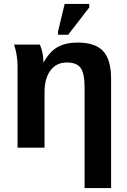

<svg xmlns="http://www.w3.org/2000/svg" viewBox="-20 -756 651 983"><path d="M548.8 207H413.1V-307.1Q413.1 -379.9 393.1 -408Q373 -436 321.8 -436Q268.6 -436 238.3 -395.3Q208 -354.5 208 -284.2V0H69.8V-416Q69.8 -475.6 51.8 -527.8H184.1Q202.1 -487.8 202.1 -438H204.1Q234.4 -492.2 275.1 -515.1Q315.9 -538.1 377 -538.1Q467.8 -538.1 508.3 -494.1Q548.8 -450.2 548.8 -352.1ZM329.1 -578.1H276.9V-594.2L311 -735.8H437V-717.8Z"/></svg>

Font: Libra Sans Modern
Style: Bold
Weight: 700
Foundry: Stefan Peev, Context Ltd
Version: Version 1.000